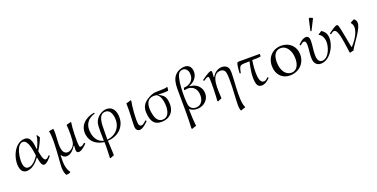

<svg xmlns="http://www.w3.org/2000/svg" viewBox="-22 -1734 5941 3023"><g transform="rotate(-20 2949.0 -222.0)"><path d="M562 -97H555C539 -79 520 -55 493 -55C448 -55 432 -184 426 -216C465 -278 500 -343 525 -413C516 -428 506 -444 495 -459H484C482 -391 447 -315 421 -257L414 -260C403 -337 401 -473 289 -473C121 -473 24 -243 48 -93C57 -33 86 16 154 16C246 16 324 -64 372 -131L375 -128C381 -95 392 16 443 16C489 16 545 -54 571 -84C570 -91 567 -94 562 -97ZM368 -164C334 -113 268 -28 197 -28C144 -28 126 -70 119 -115C105 -202 138 -437 247 -437C334 -437 355 -252 364 -192Z M1147 -92C1129 -77 1106 -54 1080 -54C1065 -54 1060 -63 1058 -77C1045 -151 1054 -393 1069 -463L1060 -473C1039 -465 1018 -459 995 -456L987 -445C996 -381 997 -203 980 -146C966 -97 914 -42 857 -42C802 -42 778 -90 771 -137C754 -248 786 -356 769 -467C742 -462 717 -457 692 -453C719 -354 701 -134 695 -35C686 104 666 199 714 286C737 285 760 281 781 273L788 261C733 188 728 93 735 -36L742 -35C761 -2 789 12 825 12C892 12 947 -54 978 -104L988 -101C985 -69 968 15 1022 15C1071 15 1132 -43 1161 -74V-81C1158 -86 1153 -90 1147 -92Z M1806 -332C1794 -412 1748 -473 1661 -473C1576 -473 1488 -404 1462 -322C1443 -261 1451 -86 1453 -17C1356 -41 1312 -116 1298 -206C1276 -343 1338 -432 1461 -468L1465 -475L1458 -485C1313 -462 1190 -363 1216 -201C1236 -73 1333 -11 1455 6C1459 94 1453 182 1450 269L1461 277C1482 266 1503 258 1524 251L1513 4C1698 0 1836 -142 1806 -332ZM1738 -317C1764 -156 1668 -32 1511 -15L1513 -178C1514 -267 1509 -440 1630 -440C1700 -440 1729 -375 1738 -317Z M2190 -83 2184 -91 2174 -93C2156 -75 2122 -41 2092 -41C2067 -41 2053 -63 2050 -85C2037 -165 2056 -379 2074 -460L2063 -473C2040 -461 2013 -454 1987 -449C1994 -293 1973 -100 1981 -43C1986 -7 2009 16 2045 16C2094 16 2159 -45 2189 -75Z M2682 -469 2676 -474C2641 -453 2519 -463 2468 -457C2430 -452 2397 -439 2367 -422C2255 -361 2214 -294 2236 -153C2253 -48 2297 15 2409 15C2569 15 2649 -100 2624 -257C2611 -343 2580 -361 2507 -404L2509 -407C2562 -407 2621 -403 2674 -411C2678 -429 2681 -449 2682 -469ZM2555 -267C2571 -168 2562 -13 2436 -13C2344 -13 2318 -112 2307 -182C2289 -292 2306 -412 2437 -412C2452 -412 2467 -409 2481 -407C2531 -372 2546 -321 2555 -267Z M3205 -205C3190 -301 3107 -358 3016 -360L3015 -369C3102 -400 3173 -479 3156 -581C3146 -644 3107 -680 3043 -680C3012 -680 2983 -673 2955 -661C2805 -595 2820 -439 2820 -289C2821 -102 2826 87 2815 273L2824 283C2848 274 2872 265 2898 259C2887 162 2884 66 2881 -29C2919 2 2964 15 3008 15C3129 15 3225 -80 3205 -205ZM3123 -208C3138 -115 3102 -12 2996 -12C2939 -12 2897 -45 2888 -103C2872 -205 2869 -573 2949 -629C2964 -640 2982 -646 3001 -646C3053 -646 3083 -606 3090 -558C3108 -446 3027 -371 2921 -371C2920 -359 2919 -347 2915 -337L2924 -329C2939 -336 2954 -339 2971 -339C3053 -339 3110 -291 3123 -208Z M3408 -473C3375 -473 3279 -404 3250 -383L3248 -377L3256 -366L3262 -364C3278 -375 3314 -401 3334 -401C3345 -401 3350 -393 3352 -382C3362 -316 3353 -73 3346 6L3356 16C3376 6 3396 -3 3417 -9L3422 -18C3418 -137 3380 -426 3552 -426C3597 -426 3627 -402 3635 -356C3653 -244 3635 -12 3630 101C3624 216 3632 234 3640 266L3651 275C3673 264 3696 255 3721 251L3723 238C3659 117 3722 -277 3706 -382C3697 -444 3652 -473 3593 -473C3517 -473 3463 -424 3428 -367L3421 -369C3425 -427 3436 -473 3408 -473Z M3837 -278 3843 -281C3873 -423 3873 -402 4036 -408C4012 -307 3987 -180 4004 -71C4011 -22 4034 16 4088 16C4144 16 4194 -22 4228 -59L4229 -65L4218 -75L4213 -74C4194 -56 4171 -33 4142 -33C4020 -33 4079 -383 4083 -412C4128 -413 4182 -411 4225 -420L4229 -457L4224 -463H3897C3889 -463 3864 -464 3856 -460C3832 -445 3827 -319 3825 -287C3826 -281 3831 -279 3837 -278Z M4588 -469C4442 -469 4341 -366 4341 -217C4341 -76 4430 20 4559 20C4713 20 4823 -87 4823 -237C4823 -372 4725 -469 4588 -469ZM4570 -436C4662 -436 4730 -336 4730 -200C4730 -85 4679 -13 4598 -13C4500 -13 4434 -109 4434 -251C4434 -371 4482 -436 4570 -436Z M5099 -527 5115 -521 5206 -701 5200 -714 5156 -730 5144 -723ZM5341 -358C5333 -407 5305 -444 5260 -471C5241 -458 5223 -445 5202 -434L5205 -424C5250 -406 5271 -353 5278 -311C5294 -211 5229 -24 5115 -24C5072 -24 5048 -60 5042 -99C5019 -241 5109 -463 4999 -463C4946 -463 4901 -420 4868 -388L4867 -379L4874 -371L4881 -369C4897 -382 4921 -407 4943 -407C5021 -407 4953 -200 4971 -88C4981 -26 5020 12 5083 12C5242 12 5365 -210 5341 -358Z M5629 -71 5620 -76 5580 -287C5547 -458 5543 -473 5518 -473C5488 -473 5403 -408 5377 -389V-380L5383 -372H5392C5406 -384 5428 -401 5449 -401C5513 -401 5531 -241 5565 0L5576 7C5593 0 5612 -5 5632 -8C5681 -109 5860 -304 5843 -412C5839 -435 5825 -452 5808 -468C5786 -459 5765 -448 5745 -437L5743 -426C5818 -342 5737 -187 5629 -71Z"/></g></svg>

Font: Asana Math
Style: Regular
Weight: 400
Version: Version 000.958